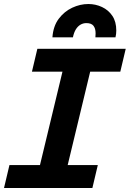

<svg xmlns="http://www.w3.org/2000/svg" viewBox="-23 -936 646 956"><path d="M-3 0 24 -114H176L288 -579H136L163 -693H603L576 -579H426L314 -114H464L437 0ZM238 -750Q242 -806 269.5 -842.5Q297 -879 336.5 -897.5Q376 -916 417 -916Q453 -916 485 -901Q517 -886 536.5 -857Q556 -828 556 -784Q556 -776 555 -767Q554 -758 552 -750H452Q452 -755 452.5 -760Q453 -765 453 -770Q453 -794 442.5 -807.5Q432 -821 407 -821Q391 -821 377.5 -813Q364 -805 354.5 -789.5Q345 -774 340 -750Z"/></svg>

Font: Ubuntu Sans Mono
Style: Italic
Weight: 400
Italic angle: -13.5°
Monospace: yes
Designer: Dalton Maag Ltd
Foundry: Dalton Maag Ltd
Version: Version 1.006